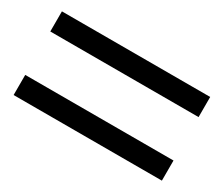

<svg xmlns="http://www.w3.org/2000/svg" viewBox="-66 -714 732 628"><g transform="rotate(30 300.0 -400.0)"><path d="M20 -482V-558H580V-482ZM20 -242V-318H580V-242Z"/></g></svg>

Font: Victor Mono Thin Medium
Style: Regular
Weight: 500
Monospace: yes
Version: Version 1.561;gftools[0.9.30]